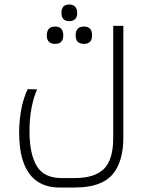

<svg xmlns="http://www.w3.org/2000/svg" viewBox="-20 -593 653 853"><path d="M243 240Q181 240 139 208Q65 151 65 -5Q65 -53 74 -104Q83 -155 103 -197L145 -196Q129 -161 120 -113Q111 -65 111 -12Q111 92 143.5 145Q176 198 252 198H313Q401 198 442 157Q483 116 483 20V-478H528V17Q528 128 478 184Q428 240 313 240ZM288 -499Q253 -499 253 -536Q253 -573 288 -573Q304 -573 313.5 -563.5Q323 -554 323 -536Q323 -516 313 -507.5Q303 -499 288 -499ZM225 -398Q188 -398 188 -436Q188 -475 225 -475Q261 -475 261 -436Q261 -398 225 -398ZM353 -398Q316 -398 316 -436Q316 -475 353 -475Q389 -475 389 -436Q389 -398 353 -398Z"/></svg>

Font: Noto Kufi Arabic ExtraLight
Style: Regular
Weight: 200
Designer: Monotype Design Team, David Williams, Khaled Hosny
Foundry: Google LLC
Version: Version 2.109; ttfautohint (v1.8.4.7-5d5b)